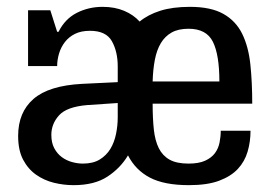

<svg xmlns="http://www.w3.org/2000/svg" viewBox="-20 -530 794 561"><path d="M532 11Q460 11 418 -11Q376 -33 354 -76Q332 -39 294 -14Q256 11 195 11Q166 11 137.5 4Q109 -3 85.5 -19.5Q62 -36 47.5 -63.5Q33 -91 33 -133Q33 -202 78 -241Q123 -280 220 -285L324 -290V-336Q324 -379 307 -409.5Q290 -440 243 -440Q217 -440 199 -431Q181 -422 169.5 -407Q158 -392 152.5 -373.5Q147 -355 147 -337H62V-500H127L147 -437H151Q170 -475 204.5 -492.5Q239 -510 280 -510Q315 -510 342.5 -498.5Q370 -487 388 -467Q412 -487 448 -498.5Q484 -510 535 -510Q596 -510 632.5 -489.5Q669 -469 687.5 -431.5Q706 -394 711.5 -342Q717 -290 717 -227H426Q426 -184 429.5 -151.5Q433 -119 444 -97Q455 -75 475.5 -63.5Q496 -52 531 -52Q561 -52 579.5 -60.5Q598 -69 608 -82.5Q618 -96 621.5 -113.5Q625 -131 625 -148H712Q712 -116 703.5 -87Q695 -58 675 -36.5Q655 -15 620.5 -2Q586 11 532 11ZM222 -52Q252 -52 271.5 -64Q291 -76 302.5 -95Q314 -114 319 -138.5Q324 -163 324 -187V-229L235 -223Q175 -218 152.5 -193Q130 -168 130 -136Q130 -113 138.5 -97Q147 -81 160.5 -71Q174 -61 190.5 -56.5Q207 -52 222 -52ZM531 -446Q501 -446 481.5 -435Q462 -424 450 -404Q438 -384 432.5 -355.5Q427 -327 426 -292H621Q621 -370 602 -408Q583 -446 531 -446Z"/></svg>

Font: Hermeneus One
Style: Regular
Weight: 400
Designer: Rodrigo Fuenzalida, Pablo Impallari
Foundry: Pablo Impallari, Rodrigo Fuenzalida
Version: Version 1.002; ttfautohint (v0.93) -l 8 -r 50 -G 200 -x 14 -